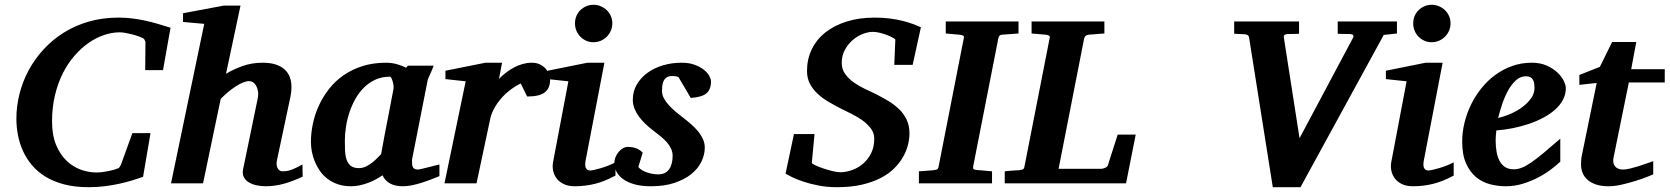

<svg xmlns="http://www.w3.org/2000/svg" viewBox="-20 -760 6922 796"><path d="M655.8 -469.2H582L583 -581.1Q584 -586.9 579.8 -594.2Q575.7 -601.6 567.9 -604Q564 -606 553.2 -609.9Q542.5 -613.8 529.1 -617.2Q515.6 -620.6 501.5 -623.3Q487.3 -626 476.1 -626Q444.3 -626 411.1 -614.7Q377.9 -603.5 346.9 -581.8Q315.9 -560.1 288.3 -528.3Q260.7 -496.6 240.2 -455.6Q219.7 -414.6 207.8 -364.7Q195.8 -314.9 195.8 -256.8Q195.8 -199.7 212.4 -159.7Q229 -119.6 255.6 -94Q282.2 -68.4 314.9 -56.6Q347.7 -44.9 379.9 -44.9Q390.6 -44.9 403.3 -46.4Q416 -47.9 427.7 -50.3Q439.5 -52.7 449 -55.2Q458.5 -57.6 462.9 -60.1Q470.7 -61 474.6 -65.9Q478.5 -70.8 481 -76.2L528.8 -208H604L573.2 -26.9Q554.2 -20 529.5 -12.5Q504.9 -4.9 476.1 1.5Q447.3 7.8 414.8 12Q382.3 16.1 347.2 16.1Q291 16.1 246.8 4.6Q202.6 -6.8 169.4 -27.1Q136.2 -47.4 113 -74.7Q89.8 -102.1 75.4 -133.8Q61 -165.5 54.4 -199.7Q47.9 -233.9 47.9 -268.1Q47.9 -319.3 60.8 -370.6Q73.7 -421.9 98.6 -468.3Q123.5 -514.6 160.2 -554.7Q196.8 -594.7 243.7 -624.3Q290.5 -653.8 347.7 -670.4Q404.8 -687 471.2 -687Q500 -687 526.1 -683.8Q552.2 -680.7 578.1 -675.3Q604 -669.9 630.6 -662.1Q657.2 -654.3 687 -645Z M1234.9 -27.8Q1197.3 -9.8 1158.9 1.2Q1120.6 12.2 1081.1 12.2Q1063.5 12.2 1045.2 8.5Q1026.9 4.9 1012.7 -3.4Q998.5 -11.7 991.2 -25.1Q983.9 -38.6 987.8 -58.1L1047.9 -349.1Q1051.8 -367.2 1049.6 -381.1Q1047.4 -395 1042 -404.5Q1036.6 -414.1 1028.8 -418.9Q1021 -423.8 1013.7 -423.8Q1002.4 -423.8 988.3 -418.2Q974.1 -412.6 958.5 -402.6Q942.9 -392.6 926.5 -379.2Q910.2 -365.7 895 -350.1L821.8 0H689L826.7 -661.1L738.8 -668.9V-705.1L907.7 -736.8H977.1L917 -454.1Q947.3 -472.7 985.8 -486.3Q1024.4 -500 1068.8 -500Q1106.4 -500 1131.3 -489.7Q1156.2 -479.5 1170.2 -460.9Q1184.1 -442.4 1187.3 -416.3Q1190.4 -390.1 1184.1 -358.9L1127.9 -94.2Q1125.5 -81.5 1127.2 -73.2Q1128.9 -64.9 1132.8 -59.6Q1136.7 -54.2 1141.6 -52Q1146.5 -49.8 1150.9 -49.8Q1172.9 -49.8 1192.1 -57.6Q1211.4 -65.4 1233.9 -78.1Z M1611.8 -394Q1612.3 -396 1611.6 -403.8Q1610.8 -411.6 1608.6 -420.2Q1606.4 -428.7 1603.3 -435.3Q1600.1 -441.9 1595.7 -441.9Q1563.5 -441.9 1537.4 -430.2Q1511.2 -418.5 1490.5 -398.4Q1469.7 -378.4 1454.6 -352.1Q1439.5 -325.7 1429.4 -296.1Q1419.4 -266.6 1414.6 -235.8Q1409.7 -205.1 1409.7 -176.8Q1409.7 -156.7 1410.4 -136.7Q1411.1 -116.7 1416.3 -100.1Q1421.4 -83.5 1433.3 -73.2Q1445.3 -63 1467.8 -63Q1483.9 -63 1498.3 -70.3Q1512.7 -77.6 1524.7 -87.2Q1536.6 -96.7 1545.7 -106.4Q1554.7 -116.2 1560.1 -121.1Q1563.5 -141.1 1565.7 -152.1Q1567.9 -163.1 1569.6 -173.1Q1571.3 -183.1 1573.7 -195.8Q1576.2 -208.5 1580.8 -232.2Q1585.4 -255.9 1592.8 -294.2Q1600.1 -332.5 1611.8 -394ZM1801.8 -29.8Q1784.7 -22.9 1765.9 -15.6Q1747.1 -8.3 1727.5 -2.2Q1708 3.9 1688.5 8.1Q1668.9 12.2 1649.9 12.2Q1618.2 12.2 1596.9 0.5Q1575.7 -11.2 1565.9 -33.2Q1552.7 -24.4 1537.6 -16.1Q1522.5 -7.8 1505.9 -1.7Q1489.3 4.4 1471.7 8.3Q1454.1 12.2 1436 12.2Q1405.3 12.2 1380.9 3.9Q1356.4 -4.4 1337.9 -18.6Q1319.3 -32.7 1306.4 -51.3Q1293.5 -69.8 1285.2 -90.1Q1276.9 -110.4 1272.9 -131.3Q1269 -152.3 1269 -170.9Q1269 -208 1277.1 -246.8Q1285.2 -285.6 1302 -322.3Q1318.8 -358.9 1344.2 -391.4Q1369.6 -423.8 1404.3 -448Q1439 -472.2 1483.2 -486.1Q1527.3 -500 1581.1 -500Q1603 -500 1624.8 -494.1Q1646.5 -488.3 1663.6 -479L1670.9 -487.8H1777.8Q1775.4 -480.5 1771.5 -471.2Q1767.6 -461.9 1763.7 -453.1Q1759.8 -444.3 1756.6 -437.3Q1753.4 -430.2 1752.9 -426.8L1688 -97.2Q1688 -85.9 1688.7 -78.1Q1689.5 -70.3 1692.4 -65.7Q1695.3 -61 1700.7 -59.1Q1706.1 -57.1 1714.8 -57.1Q1716.8 -57.1 1729.2 -60.1Q1741.7 -63 1756.6 -66.9Q1771.5 -70.8 1784.7 -74Q1797.9 -77.1 1801.8 -78.1Z M2260.7 -429.2Q2260.7 -394.5 2238.8 -377.2Q2216.8 -359.9 2165.5 -359.9L2138.7 -414.1Q2115.2 -402.3 2094 -386Q2072.8 -369.6 2056.2 -350.1Q2039.6 -330.6 2027.8 -308.6Q2016.1 -286.6 2011.7 -264.2L1955.6 0H1822.8L1910.6 -422.9L1826.7 -432.1V-466.8L1992.7 -500H2061.5L2048.8 -433.1Q2062 -446.8 2077.9 -459Q2093.8 -471.2 2111.3 -480.5Q2128.9 -489.7 2147.5 -494.9Q2166 -500 2184.6 -500Q2204.1 -500 2218.5 -492.9Q2232.9 -485.8 2242.2 -475.3Q2251.5 -464.8 2256.1 -452.4Q2260.7 -439.9 2260.7 -429.2Z M2531.7 -32.2Q2486.8 -7.8 2446.3 2.2Q2405.8 12.2 2362.8 12.2Q2335.4 12.2 2316.7 2.9Q2297.9 -6.3 2287.1 -21Q2276.4 -35.6 2272.9 -54Q2269.5 -72.3 2273.4 -90.8L2336.4 -422.9L2250.5 -432.1V-466.8L2415.5 -500H2485.8L2408.7 -99.1Q2406.7 -90.3 2406.2 -82Q2405.8 -73.7 2407.5 -67.4Q2409.2 -61 2414.1 -57.1Q2418.9 -53.2 2427.7 -53.2Q2431.6 -53.2 2443.1 -55.7Q2454.6 -58.1 2469.7 -62.5Q2484.9 -66.9 2501.2 -73.2Q2517.6 -79.6 2531.7 -86.9ZM2518.6 -663.1Q2518.6 -647 2512.5 -632.8Q2506.3 -618.7 2495.6 -607.9Q2484.9 -597.2 2470.7 -591.1Q2456.5 -585 2440.4 -585Q2424.3 -585 2410.4 -591.1Q2396.5 -597.2 2386 -607.9Q2375.5 -618.7 2369.6 -632.8Q2363.8 -647 2363.8 -663.1Q2363.8 -679.2 2369.6 -693.4Q2375.5 -707.5 2386 -717.8Q2396.5 -728 2410.4 -734.1Q2424.3 -740.2 2440.4 -740.2Q2456.5 -740.2 2470.7 -734.1Q2484.9 -728 2495.6 -717.8Q2506.3 -707.5 2512.5 -693.4Q2518.6 -679.2 2518.6 -663.1Z M2927.7 -422.9Q2927.7 -389.2 2908.7 -373Q2889.6 -356.9 2843.8 -354L2792.5 -440.9Q2789.1 -441.9 2785.2 -442.9Q2781.7 -443.8 2776.9 -444.3Q2772 -444.8 2766.6 -444.8Q2751.5 -444.8 2743.2 -438.7Q2734.9 -432.6 2730.7 -423.3Q2726.6 -414.1 2725.6 -403.1Q2724.6 -392.1 2724.6 -382.8Q2724.6 -367.2 2732.4 -352.5Q2740.2 -337.9 2752.9 -324Q2765.6 -310.1 2781.5 -296.6Q2797.4 -283.2 2813.5 -271Q2830.6 -257.8 2846.4 -243.9Q2862.3 -230 2874.8 -214.6Q2887.2 -199.2 2894.5 -182.6Q2901.9 -166 2901.9 -147.9Q2901.9 -119.1 2888.2 -90.3Q2874.5 -61.5 2846.7 -38.8Q2818.8 -16.1 2776.9 -2Q2734.9 12.2 2678.7 12.2Q2639.2 12.2 2610.6 4.2Q2582 -3.9 2563.5 -17.3Q2544.9 -30.8 2535.9 -47.9Q2526.9 -64.9 2526.9 -83Q2526.9 -96.2 2531.7 -108.4Q2536.6 -120.6 2544.7 -130.1Q2552.7 -139.6 2562.5 -145.3Q2572.3 -150.9 2582.5 -150.9Q2604.5 -150.9 2619.6 -144.3Q2634.8 -137.7 2644.5 -127L2626.5 -67.9Q2631.8 -60.5 2641.6 -54.7Q2651.4 -48.8 2662.8 -44.9Q2674.3 -41 2686.3 -39.1Q2698.2 -37.1 2708.5 -37.1Q2738.8 -37.1 2753.7 -57.9Q2768.6 -78.6 2768.6 -113.8Q2768.6 -128.9 2762.7 -142.3Q2756.8 -155.8 2746.1 -168.5Q2735.4 -181.2 2720.2 -193.6Q2705.1 -206.1 2686.5 -220.2Q2670.9 -231.9 2656 -246.1Q2641.1 -260.3 2629.4 -276.1Q2617.7 -292 2610.6 -309.6Q2603.5 -327.1 2603.5 -346.2Q2603.5 -381.3 2620.1 -409.7Q2636.7 -438 2664.6 -458.3Q2692.4 -478.5 2729 -489.3Q2765.6 -500 2805.7 -500Q2836.9 -500 2859.9 -491.5Q2882.8 -482.9 2897.9 -470.9Q2913.1 -459 2920.4 -445.6Q2927.7 -432.1 2927.7 -422.9Z M3763.7 -491.2H3687.5L3691.9 -595.2Q3691.9 -597.7 3682.6 -603Q3673.3 -608.4 3659.2 -614Q3645 -619.6 3628.7 -623.8Q3612.3 -627.9 3598.6 -627.9Q3579.1 -627.9 3556.6 -619.1Q3534.2 -610.4 3514.9 -593.8Q3495.6 -577.1 3482.7 -553.2Q3469.7 -529.3 3469.7 -499Q3469.7 -472.7 3484.1 -452.9Q3498.5 -433.1 3519.8 -418.2Q3541 -403.3 3565.2 -391.8Q3589.4 -380.4 3608.9 -371.1Q3635.7 -357.4 3661.4 -342.3Q3687 -327.1 3706.8 -308.1Q3726.6 -289.1 3738.5 -264.4Q3750.5 -239.7 3750.5 -207Q3750.5 -184.1 3744.1 -158.9Q3737.8 -133.8 3723.6 -108.9Q3709.5 -84 3686.5 -61.3Q3663.6 -38.6 3630.1 -21.5Q3596.7 -4.4 3552 5.9Q3507.3 16.1 3449.7 16.1Q3408.7 16.1 3372.8 9Q3336.9 2 3308.8 -7.6Q3280.8 -17.1 3262.2 -26.4Q3243.7 -35.6 3236.8 -40L3271.5 -204.1H3356.9L3345.7 -85Q3345.2 -82 3358.9 -75.4Q3372.6 -68.8 3391.6 -62.3Q3410.6 -55.7 3430.9 -50.8Q3451.2 -45.9 3463.9 -45.9Q3486.3 -45.9 3511.2 -54.4Q3536.1 -63 3556.9 -80.3Q3577.6 -97.7 3591.1 -123.8Q3604.5 -149.9 3604.5 -185.1Q3604.5 -209.5 3589.6 -228.5Q3574.7 -247.6 3553.5 -262.5Q3532.2 -277.3 3508.1 -289.1Q3483.9 -300.8 3465.8 -310.1Q3439 -323.7 3413.8 -338.6Q3388.7 -353.5 3369.1 -371.8Q3349.6 -390.1 3337.6 -413.1Q3325.7 -436 3325.7 -465.8Q3325.7 -514.2 3345 -554.7Q3364.3 -595.2 3400.6 -624.5Q3437 -653.8 3489 -670.4Q3541 -687 3606.9 -687Q3640.6 -687 3668.9 -683.3Q3697.3 -679.7 3720.9 -673.8Q3744.6 -668 3763.7 -660.9Q3782.7 -653.8 3797.9 -647Z M4133.8 -616.2Q4126 -615.2 4123 -611.1Q4120.1 -606.9 4118.7 -600.1L4014.6 -69.8Q4013.2 -61.5 4016.6 -58.8Q4020 -56.2 4029.8 -55.2Q4039.1 -54.7 4049.3 -53.7Q4058.1 -52.7 4069.3 -51.8Q4080.6 -50.8 4092.8 -49.8V0H3789.6V-49.8Q3800.8 -50.8 3811.3 -51.3Q3821.8 -51.8 3830.1 -52.7Q3839.8 -53.7 3848.6 -54.2Q3859.9 -55.2 3865 -57.9Q3870.1 -60.5 3871.6 -70.8L3975.6 -601.1Q3978 -609.9 3972.7 -612.5Q3967.3 -615.2 3957.5 -616.2Q3948.7 -616.7 3939.5 -617.7Q3931.2 -618.7 3920.9 -619.4Q3910.6 -620.1 3900.9 -621.1V-670.9H4202.6V-621.1Z M4648.4 0H4145.5V-49.8Q4155.8 -50.8 4165.8 -51.8Q4175.8 -52.7 4184.1 -53.2L4202.6 -54.2Q4216.8 -55.7 4221.4 -58.3Q4226.1 -61 4227.5 -70.8L4331.5 -601.1Q4334 -609.4 4328.9 -612.3Q4323.7 -615.2 4315.4 -616.2Q4306.6 -616.7 4296.9 -617.7Q4288.6 -618.7 4278.1 -619.4Q4267.6 -620.1 4256.8 -621.1V-670.9H4558.6V-621.1Q4545.9 -620.1 4534.4 -619.4Q4522.9 -618.7 4513.7 -617.7Q4502.9 -616.7 4493.7 -616.2Q4486.8 -615.2 4481.9 -612.1Q4477.1 -608.9 4474.6 -600.1L4368.7 -60.1H4544.4Q4552.2 -60.1 4561.3 -64Q4570.3 -67.9 4572.8 -74.2L4613.8 -202.1H4688.5Z M5716.8 -615.2 5371.6 16.1H5256.8L5158.7 -603Q5157.2 -612.8 5150.6 -615.5Q5144 -618.2 5135.7 -618.2Q5129.4 -618.2 5122.6 -618.7Q5116.7 -619.1 5109.9 -619.4Q5103 -619.6 5096.7 -620.1V-670.9H5365.7V-620.1Q5357.4 -619.6 5349.9 -619.4Q5342.3 -619.1 5335.4 -619.1H5320.8Q5312.5 -619.1 5306.9 -616.2Q5301.3 -613.3 5302.7 -604L5367.7 -187L5589.8 -604Q5591.8 -608.9 5591.1 -611.8Q5590.3 -614.7 5587.9 -616.2Q5585.4 -617.7 5582 -618.2Q5578.6 -618.7 5575.7 -619.1H5559.6Q5552.2 -619.1 5543.2 -619.4Q5534.2 -619.6 5525.9 -620.1V-670.9H5771.5V-621.1Z M6006.8 -32.2Q5961.9 -7.8 5921.4 2.2Q5880.9 12.2 5837.9 12.2Q5810.5 12.2 5791.7 2.9Q5772.9 -6.3 5762.2 -21Q5751.5 -35.6 5748 -54Q5744.6 -72.3 5748.5 -90.8L5811.5 -422.9L5725.6 -432.1V-466.8L5890.6 -500H5960.9L5883.8 -99.1Q5881.8 -90.3 5881.3 -82Q5880.9 -73.7 5882.6 -67.4Q5884.3 -61 5889.2 -57.1Q5894 -53.2 5902.8 -53.2Q5906.7 -53.2 5918.2 -55.7Q5929.7 -58.1 5944.8 -62.5Q5960 -66.9 5976.3 -73.2Q5992.7 -79.6 6006.8 -86.9ZM5993.7 -663.1Q5993.7 -647 5987.5 -632.8Q5981.4 -618.7 5970.7 -607.9Q5960 -597.2 5945.8 -591.1Q5931.6 -585 5915.5 -585Q5899.4 -585 5885.5 -591.1Q5871.6 -597.2 5861.1 -607.9Q5850.6 -618.7 5844.7 -632.8Q5838.9 -647 5838.9 -663.1Q5838.9 -679.2 5844.7 -693.4Q5850.6 -707.5 5861.1 -717.8Q5871.6 -728 5885.5 -734.1Q5899.4 -740.2 5915.5 -740.2Q5931.6 -740.2 5945.8 -734.1Q5960 -728 5970.7 -717.8Q5981.4 -707.5 5987.5 -693.4Q5993.7 -679.2 5993.7 -663.1Z M6341.8 -396Q6341.8 -404.8 6340.6 -413.3Q6339.4 -421.9 6335.7 -428.7Q6332 -435.5 6325 -439.7Q6317.9 -443.8 6306.6 -443.8Q6283.2 -443.8 6264.9 -427.2Q6246.6 -410.6 6232.4 -385Q6218.3 -359.4 6208 -328.9Q6197.8 -298.3 6190.9 -271Q6216.8 -276.9 6243.7 -288.6Q6270.5 -300.3 6292.2 -316.7Q6314 -333 6327.9 -353Q6341.8 -373 6341.8 -396ZM6471.7 -395Q6471.7 -368.7 6459.7 -346.2Q6447.8 -323.7 6426.8 -305.2Q6405.8 -286.6 6377.7 -271.7Q6349.6 -256.8 6317.6 -246.1Q6285.6 -235.4 6251.2 -228.5Q6216.8 -221.7 6183.6 -219.2Q6182.6 -210 6181.6 -198.2Q6180.7 -186.5 6180.7 -178.2Q6180.7 -152.3 6184.6 -130.4Q6188.5 -108.4 6197.3 -92.3Q6206.1 -76.2 6220.5 -67.1Q6234.9 -58.1 6255.9 -58.1Q6272 -58.1 6288.6 -64.5Q6305.2 -70.8 6327.1 -85.7Q6349.1 -100.6 6378.4 -125Q6407.7 -149.4 6448.7 -185.1V-89.8Q6434.1 -75.7 6410.6 -57.9Q6387.2 -40 6357.4 -24.4Q6327.6 -8.8 6293.5 1.7Q6259.3 12.2 6222.7 12.2Q6189.9 12.2 6157.7 3.9Q6125.5 -4.4 6099.9 -25.4Q6074.2 -46.4 6058.1 -82.3Q6042 -118.2 6042 -173.8Q6042 -211.9 6051.5 -251Q6061 -290 6078.6 -326.2Q6096.2 -362.3 6121.6 -394Q6147 -425.8 6179 -449.2Q6210.9 -472.7 6249 -486.3Q6287.1 -500 6329.6 -500Q6366.2 -500 6393.1 -487.8Q6419.9 -475.6 6437.5 -458.7Q6455.1 -441.9 6463.4 -424.1Q6471.7 -406.2 6471.7 -395Z M6732.9 -418 6669.9 -108.9Q6664.6 -85.4 6675 -71.3Q6685.5 -57.1 6709 -57.1Q6720.7 -57.1 6737.1 -61Q6753.4 -64.9 6771 -70.3Q6788.6 -75.7 6805.2 -81.8Q6821.8 -87.9 6834 -91.8V-37.1Q6825.7 -33.2 6804.7 -25.1Q6783.7 -17.1 6756.8 -8.8Q6730 -0.5 6701.2 5.9Q6672.4 12.2 6648.9 12.2Q6620.1 12.2 6598.6 5.4Q6577.1 -1.5 6563 -13.4Q6548.8 -25.4 6541.7 -42Q6534.7 -58.6 6534.7 -78.1Q6534.7 -87.9 6535.4 -97.7Q6536.1 -107.4 6538.6 -118.2L6599.6 -416L6527.8 -408.2V-449.2L6612.8 -482.9L6663.6 -585.9H6763.7L6742.7 -473.1H6881.8V-418Z"/></svg>

Font: Charis SIL Viet
Style: Bold Italic
Weight: 700
Italic angle: -11°
Foundry: SIL International
Version: Version 5.000